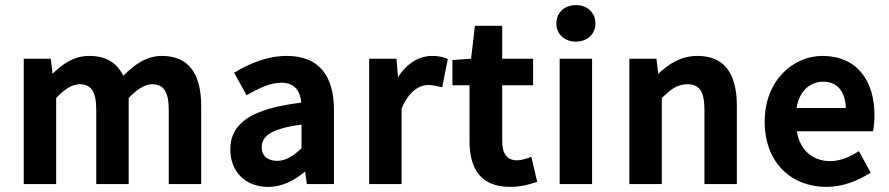

<svg xmlns="http://www.w3.org/2000/svg" viewBox="-20 -721 3482 752"><path d="M73 -491V0H200V-337C234 -374 265 -391 292 -391C336 -391 357 -364 357 -291V0H484V-337C519 -374 549 -391 576 -391C619 -391 641 -364 641 -291V0H768V-306C768 -431 720 -502 614 -502C555 -502 507 -469 463 -424C439 -473 398 -502 329 -502C271 -502 226 -472 186 -432L179 -491Z M882 -136C882 -48 942 11 1030 11C1086 11 1132 -14 1175 -49L1182 0H1288V-290C1288 -427 1227 -502 1103 -502C1026 -502 954 -471 897 -436L946 -348C991 -374 1037 -397 1082 -397C1137 -397 1156 -361 1160 -319C968 -296 882 -240 882 -136ZM1161 -233V-140C1128 -110 1100 -91 1066 -91C1031 -91 1005 -108 1005 -144C1005 -187 1040 -217 1161 -233Z M1426 -491V0H1553V-296C1581 -363 1622 -388 1657 -388C1676 -388 1692 -384 1712 -379L1734 -490C1715 -498 1697 -502 1672 -502C1623 -502 1574 -474 1539 -419L1533 -491Z M1752 -387H1819V-169C1819 -61 1862 11 1978 11C2017 11 2054 2 2084 -9L2061 -107C2044 -100 2022 -93 2006 -93C1966 -93 1947 -118 1947 -169V-387H2068V-491H1947V-620H1840L1825 -491L1752 -486Z M2172 -491V0H2299V-491ZM2159 -629C2159 -587 2191 -558 2236 -558C2280 -558 2312 -587 2312 -629C2312 -672 2280 -701 2236 -701C2191 -701 2159 -672 2159 -629Z M2445 -491V0H2572V-337C2609 -373 2634 -391 2672 -391C2719 -391 2739 -364 2739 -291V0H2866V-306C2866 -431 2819 -502 2712 -502C2648 -502 2601 -472 2558 -432L2551 -491Z M3217 11C3279 11 3340 -12 3390 -45L3344 -129C3307 -105 3270 -90 3231 -90C3163 -90 3112 -134 3101 -207H3399C3403 -223 3405 -247 3405 -269C3405 -407 3335 -502 3201 -502C3086 -502 2975 -405 2975 -245C2975 -83 3080 11 3217 11ZM3204 -401C3261 -401 3290 -362 3293 -298H3100C3110 -365 3154 -401 3204 -401Z"/></svg>

Font: Source Sans Pro SemBd
Style: Regular
Weight: 700
Designer: Paul D. Hunt
Foundry: Adobe Systems Incorporated
Version: Version 2.020;PS 2.0;hotconv 1.0.86;makeotf.lib2.5.63406